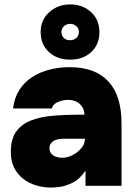

<svg xmlns="http://www.w3.org/2000/svg" viewBox="-20 -841 616 869"><path d="M213 8Q176 8 143 -2Q110 -12 84.5 -32Q59 -52 44 -82Q29 -112 29 -153Q29 -213 54.5 -247Q80 -281 123.5 -297Q167 -313 222.5 -317.5Q278 -322 338 -322H362Q362 -341 353 -356Q344 -371 327.5 -380Q311 -389 287 -389Q270 -389 254 -384Q238 -379 227.5 -370.5Q217 -362 215 -350H39Q45 -399 68 -434.5Q91 -470 126 -492.5Q161 -515 204.5 -526Q248 -537 295 -537Q411 -537 470.5 -472.5Q530 -408 530 -283V0H367V-69Q341 -30 308.5 -14Q276 2 249.5 5Q223 8 213 8ZM261 -127Q286 -127 309.5 -139.5Q333 -152 348.5 -171Q364 -190 364 -209V-213H265Q253 -213 242 -210.5Q231 -208 222.5 -203Q214 -198 209 -190Q204 -182 204 -170Q204 -156 211.5 -146.5Q219 -137 232 -132Q245 -127 261 -127ZM297 -571Q239 -571 201.5 -605.5Q164 -640 164 -696Q164 -751 203 -786Q242 -821 298 -821Q354 -821 392 -786.5Q430 -752 430 -695Q430 -640 393 -605.5Q356 -571 297 -571ZM297 -659Q315 -659 326 -669.5Q337 -680 337 -696Q337 -712 325.5 -722.5Q314 -733 298 -733Q281 -733 269.5 -722.5Q258 -712 258 -696Q258 -680 268.5 -669.5Q279 -659 297 -659Z"/></svg>

Font: Onest Black
Style: Regular
Weight: 900
Designer: Dmitri Voloshin, Andrey Kudryavtsev
Foundry: Dmitri Voloshin, Andrey Kudryavtsev
Version: Version 1.000;gftools[0.9.33]